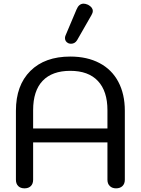

<svg xmlns="http://www.w3.org/2000/svg" viewBox="-20 -1019 769 1049"><path d="M67 -37V-414Q67 -553 146 -631.5Q225 -710 364 -710Q456 -710 523.5 -674.5Q591 -639 626.5 -572Q662 -505 662 -414V-37Q662 -15 649 -2.5Q636 10 614 10Q593 10 580 -2.5Q567 -15 567 -37V-241H161V-37Q161 -15 148.5 -2.5Q136 10 114 10Q92 10 79.5 -2.5Q67 -15 67 -37ZM567 -317V-417Q567 -521 515 -576.5Q463 -632 364 -632Q265 -632 213 -577.5Q161 -523 161 -417V-317ZM335 -811Q335 -818 338 -825L398 -967Q411 -999 437 -999Q447 -999 461 -993Q487 -979 487 -959Q487 -949 480 -937L401 -799Q389 -780 368 -780Q360 -780 353 -783Q335 -792 335 -811Z"/></svg>

Font: Kodchasan Medium
Style: Regular
Weight: 500
Designer: Katatrad Aksorn Co.,Ltd.
Foundry: Cadson Demak Co.,Ltd.
Version: Version 1.000; ttfautohint (v1.6)